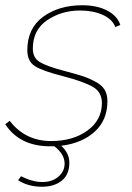

<svg xmlns="http://www.w3.org/2000/svg" viewBox="-32 -547 502 731"><path d="M281 -527Q339 -527 377.5 -506Q416 -485 426 -452L407 -444Q396 -474 359 -490.5Q322 -507 273 -507Q202 -507 147.5 -470Q93 -433 93 -362Q93 -327 119 -311Q145 -295 213 -277Q258 -265 281.5 -257.5Q305 -250 330.5 -236.5Q356 -223 366.5 -205Q377 -187 377 -162Q377 -90 329 -46Q281 -2 201 8Q232 36 232 73Q232 118 203 141Q174 164 128 164Q75 164 37 139L48 124Q92 146 129 146Q167 146 190.5 125.5Q214 105 214 76Q214 40 175 10H159Q43 10 -12 -74L5 -87Q64 -10 163 -10Q246 -10 301 -50Q356 -90 356 -155Q356 -196 322 -216Q288 -236 208 -257Q132 -276 102 -294.5Q72 -313 72 -356Q72 -439 132 -483Q192 -527 281 -527Z"/></svg>

Font: Raleway-v4020 Thin
Style: Italic
Weight: 250
Italic angle: -12°
Designer: Matt McInerney, Pablo Impallari, Rodrigo Fuenzalida
Foundry: Matt McInerney, Pablo Impallari, Rodrigo Fuenzalida
Version: Version 4.020;PS 004.020;hotconv 1.0.88;makeotf.lib2.5.64775